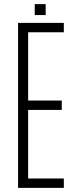

<svg xmlns="http://www.w3.org/2000/svg" viewBox="-20 -911 362 931"><path d="M67.5 0V-800H289.5V-754.5H116.5V-423.5H279.5V-378H116.5V-45.5H289.5V0ZM148.5 -838V-891H201.5V-838Z"/></svg>

Font: Big Shoulders Text ExtraLight
Style: Regular
Weight: 250
Version: Version 2.002